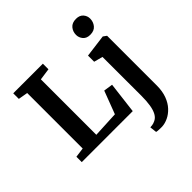

<svg xmlns="http://www.w3.org/2000/svg" viewBox="-261 -1015 1469 1469"><g transform="rotate(-45 473.5 -281.0)"><path d="M38.5 0V-58L117 -68.5V-669L40 -682.5V-743H360.5V-682.5L265 -669V-69L476.5 -79.5L547 -265.5L621 -254.5L590 0ZM664.5 243Q654 243 641.2 242.8Q628.5 242.5 618.2 241.5Q608 240.5 604 239L597.5 183Q604.5 183 619 181Q633.5 179 649.5 171.5Q675.5 160.5 691 132.8Q706.5 105 713.2 62.5Q720 20 720 -36L719.5 -457L648.5 -476V-542.5L829.5 -566H832L859 -546.5V-8.5Q859 53.5 841.5 100.2Q824 147 794.8 178.2Q765.5 209.5 731.2 225.5Q697 241.5 664.5 243ZM773 -642.5Q735 -642.5 715.2 -666Q695.5 -689.5 695.5 -719Q695.5 -754.5 717.2 -780.5Q739 -806.5 781.5 -806.5H782.5Q820.5 -806.5 840.5 -783.8Q860.5 -761 860.5 -731.5Q860.5 -696 838.8 -669.2Q817 -642.5 774 -642.5Z"/></g></svg>

Font: Merriweather 24pt
Style: Bold
Weight: 700
Designer: Eben Sorkin
Foundry: Eben Sorkin
Version: Version 2.100